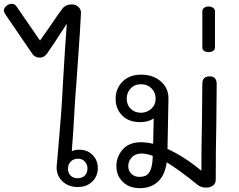

<svg xmlns="http://www.w3.org/2000/svg" viewBox="-99 -975 1248 1003"><path d="M412 -97Q412 -55 383 -26.5Q354 2 307 2Q257 2 225.5 -29.5Q194 -61 197 -108L203 -172Q222 -388 227 -488Q229 -516 229 -527Q242 -750 250 -851L179 -742Q165 -723 149 -698Q133 -674 108 -674Q83 -674 69 -695L-71 -900Q-79 -912 -79 -920Q-79 -932 -66.5 -943.5Q-54 -955 -38 -955Q-29 -955 -23 -951.5Q-17 -948 -11 -939L110 -763L164 -840Q210 -909 228 -931Q245 -952 277 -952Q296 -952 310.5 -939Q325 -926 324 -905L318 -801Q300 -540 300 -540Q294 -473 290 -398Q285 -296 276 -185Q292 -193 314 -193Q358 -193 385 -165Q412 -137 412 -97ZM358 -95Q358 -115 344.5 -130.5Q331 -146 309 -146Q285 -146 270.5 -131Q256 -116 256 -93Q256 -71 270 -57.5Q284 -44 306 -44Q330 -44 344 -58Q358 -72 358 -95Z M1033 -536Q1033 -483 1031 -325Q1028 -187 1028 -36Q1028 -17 1014 -6Q1000 5 978 5Q951 5 934 -9Q835 -89 772 -127Q762 -58 725 -25Q688 8 632 8Q576 8 542.5 -25Q509 -58 509 -107Q509 -157 542.5 -194.5Q576 -232 636 -232Q666 -232 701 -224L704 -356Q675 -337 632 -337Q574 -337 539.5 -371.5Q505 -406 505 -459Q505 -512 541 -548.5Q577 -585 638 -585Q702 -585 742.5 -548.5Q783 -512 781 -456L776 -197Q864 -157 953 -83Q953 -200 956 -335Q958 -473 958 -537Q958 -576 996 -576Q1033 -576 1033 -536ZM714 -460Q714 -492 692.5 -513.5Q671 -535 638 -535Q604 -535 583.5 -513Q563 -491 563 -459Q563 -427 584 -406.5Q605 -386 637 -386Q668 -386 691 -406.5Q714 -427 714 -460ZM638 -173Q607 -172 589 -152.5Q571 -133 571 -107Q571 -83 587.5 -67Q604 -51 628 -51Q649 -51 663.5 -58Q678 -65 688 -89Q698 -113 699 -161Q666 -173 638 -173Z M958 -727V-916Q958 -927 967 -934Q976 -941 991 -941Q1005 -941 1014.5 -934Q1024 -927 1024 -916V-727Q1024 -716 1014.5 -709.5Q1005 -703 991 -703Q976 -703 967 -709Q958 -715 958 -727Z"/></svg>

Font: Mali
Style: Regular
Weight: 400
Version: Version 1.000; ttfautohint (v1.6)